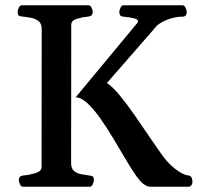

<svg xmlns="http://www.w3.org/2000/svg" viewBox="-20 -713 757 733"><path d="M68.4 0Q60.1 0 55.9 -9.8Q51.8 -19.5 51.8 -24.9Q51.8 -41 67.9 -43Q91.3 -44.9 115 -52Q138.7 -59.1 138.7 -75.2L139.2 -602.5Q139.2 -623.5 126.7 -632.8Q114.3 -642.1 97.2 -645.3Q80.1 -648.4 64.9 -649.9Q54.7 -650.9 51 -654.1Q47.4 -657.2 47.4 -668Q47.4 -673.3 51.5 -683.1Q55.7 -692.9 64 -692.9H317.4Q325.7 -692.9 329.8 -683.1Q334 -673.3 334 -668Q334 -651.9 317.9 -649.9Q295.4 -647.9 273.7 -641.4Q252 -634.8 252 -618.7L251.5 -90.3Q251.5 -69.3 262.7 -60.1Q273.9 -50.8 290 -47.9Q306.2 -44.9 320.8 -43Q331.1 -42 334.7 -39.1Q338.4 -36.1 338.4 -24.9Q338.4 -19.5 334.2 -9.8Q330.1 0 321.8 0ZM553.7 0Q543 0 529.3 -9.5Q515.6 -19 498.5 -43.9Q479 -71.8 457 -109.4Q435.1 -147 411.1 -186.8Q387.2 -226.6 362.8 -261.2Q338.4 -295.9 314.7 -318.1Q291 -340.3 269 -341.8L502.4 -623Q506.8 -627.4 506.8 -631.3Q506.8 -638.2 496.6 -641.6Q486.3 -645 473.1 -646.7Q460 -648.4 450.7 -649.4Q441.4 -650.4 438.5 -655Q435.5 -659.7 435.5 -667.5Q435.5 -672.9 439.7 -682.9Q443.8 -692.9 452.1 -692.9H676.3Q684.6 -692.9 688.7 -682.9Q692.9 -672.9 692.9 -667.5Q692.9 -649.4 676.8 -649.4Q651.9 -649.4 625.5 -640.4Q599.1 -631.3 580.1 -616.2L388.2 -396Q410.2 -381.8 438 -347.9Q465.8 -314 495.4 -271.2Q524.9 -228.5 553.2 -186.8Q581.5 -145 603.5 -114.7Q625 -85.9 652.1 -65.7Q679.2 -45.4 697.3 -43.5Q707.5 -42.5 711.2 -35.4Q714.8 -28.3 714.8 -17.1Q714.8 -11.7 710.7 -5.9Q706.5 0 698.2 0Z"/></svg>

Font: Gelasio Medium
Style: Regular
Weight: 500
Designer: Eben Sorkin
Foundry: Eben Sorkin
Version: Version 1.008